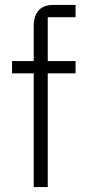

<svg xmlns="http://www.w3.org/2000/svg" viewBox="-20 -760 349 780"><path d="M117 -462H29V-512H117V-655Q117 -694 136.5 -717Q156 -740 197 -740H287V-690H174V-512H287V-462H174V0H117Z"/></svg>

Font: IBM Plex Thai Light
Style: Regular
Weight: 300
Designer: Mike Abbink, Paul van der Laan, Pieter van Rosmalen, Ben Mitchell, Mark Frömberg
Foundry: Bold Monday
Version: Version 1.0